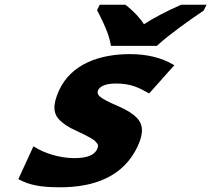

<svg xmlns="http://www.w3.org/2000/svg" viewBox="-20 -786 898 816"><path d="M614 -389 721 -509 715 -512C666 -541 604 -556 532 -556C405 -556 283 -515 231 -402C203 -340 206 -304 233 -276C248 -261 270 -245 307 -229C332 -217 353 -207 368 -198C383 -190 389 -181 394 -175C398 -170 397 -162 393 -152C381 -128 353 -114 296 -114C230 -114 166 -137 131 -159L122 -164L58 -25L61 -23C105 0 151 10 235 10C382 10 505 -36 565 -164C593 -224 587 -260 560 -287C545 -302 521 -318 482 -335C439 -353 414 -367 404 -376C394 -385 393 -393 397 -403C405 -419 427 -431 474 -431C536 -431 571 -413 608 -392ZM846 -742 858 -766H749L748 -765C687 -738 633 -710 592 -683C576 -708 550 -737 514 -765L513 -766H404L392 -742L394 -740C415 -700 428 -670 436 -649C444 -628 448 -609 451 -595V-591H647L651 -595C699 -639 782 -698 844 -740Z"/></svg>

Font: Passageway
Style: BdSuIt
Weight: 700
Foundry: Ascender Corporation
Version: Version 1.11